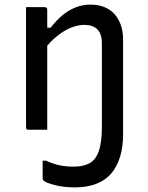

<svg xmlns="http://www.w3.org/2000/svg" viewBox="-20 -563 640 833"><path d="M300 160Q341 160 368 145.5Q395 131 408.5 93Q422 55 422 -14V-375Q422 -416 402.5 -435.5Q383 -455 347 -455Q326 -455 304 -448.5Q282 -442 260 -429Q238 -416 215 -396Q200 -382 185 -365V0H104Q101 0 99 -0.5Q97 -1 95.5 -2.5Q94 -4 93.5 -6Q93 -8 93 -11V-532H174Q178 -532 180 -530.5Q182 -529 183.5 -527Q185 -525 185 -521V-443H200Q223 -473 249.5 -495.5Q276 -518 307 -530.5Q338 -543 373 -543Q407 -543 433.5 -532Q460 -521 477.5 -501Q495 -481 504.5 -453.5Q514 -426 514 -393V18Q514 75 500.5 118.5Q487 162 461.5 191Q436 220 396.5 235Q357 250 304 250Q257 250 218 240Q179 230 168 220Q167 218 166 216Q165 214 165 212V134H180Q207 147 235.5 153.5Q264 160 300 160Z"/></svg>

Font: Code D OnePiece
Style: Regular
Weight: 400
Version: Version 1.085; ttfautohint (v1.8.4.7-5d5b);Nerd Fonts 3.0.2